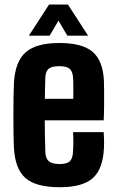

<svg xmlns="http://www.w3.org/2000/svg" viewBox="-20 -794 500 824"><path d="M236.5 9.5Q133.5 9.5 89.2 -30Q45 -69.5 40 -157Q38.5 -183.5 38 -222.5Q37.5 -261.5 37.5 -303.5Q37.5 -345.5 38.2 -382.5Q39 -419.5 40 -441.5Q46 -532 91.5 -570.8Q137 -609.5 235 -609.5Q333.5 -609.5 377.8 -571.2Q422 -533 426 -447Q426.5 -435 426.8 -406.2Q427 -377.5 426.8 -342.5Q426.5 -307.5 425 -277.5H172Q172 -245 172.8 -211.8Q173.5 -178.5 174.5 -142Q175.5 -114 189.5 -102Q203.5 -90 236 -90Q267.5 -90 279.8 -102Q292 -114 293.5 -143Q294.5 -158 294.8 -178.2Q295 -198.5 293.5 -227H425Q426 -218.5 426.5 -195.8Q427 -173 426 -157Q421.5 -68 377.8 -29.2Q334 9.5 236.5 9.5ZM172.5 -370H294.5Q294.5 -389.5 294.8 -408.5Q295 -427.5 294.5 -441.5Q294 -455.5 293.5 -461Q292 -487.5 278.8 -498.8Q265.5 -510 235 -510Q201.5 -510 188.5 -498.5Q175.5 -487 174.5 -461Q174 -437.5 173.2 -414.8Q172.5 -392 172.5 -370ZM104 -641 190.5 -774.5H271.5L358 -641H269L231 -705.5L193 -641Z"/></svg>

Font: Big Shoulders Text Thin ExtraBold
Style: Regular
Weight: 800
Version: Version 2.002